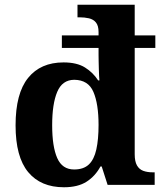

<svg xmlns="http://www.w3.org/2000/svg" viewBox="-20 -780 689 810"><path d="M249.7 10Q151.9 10 98.8 -54Q45.7 -118 45.7 -251.2Q45.7 -386 98.5 -451.3Q151.3 -516.7 248 -516.7Q304.2 -516.7 338.4 -495.4Q372.6 -474.1 394 -440.9H399.4Q398.9 -446.7 398.1 -459.3Q397.4 -472 397 -488Q396.6 -504 396.2 -519.9Q395.8 -535.8 395.8 -548.7V-577.9H241V-630.7H395.8V-644.8Q395.8 -672 384.5 -685.4Q373.3 -698.7 355.1 -702.8Q336.9 -707 314.9 -707H306.9V-760H548.3V-630.7H635.3V-577.9H548.3V-129.1Q548.3 -99 557.8 -82.2Q567.3 -65.5 584.3 -59.3Q601.4 -53 624.5 -53H632.5V0H434L409 -77.8H403.9Q381.9 -37 345.3 -13.5Q308.7 10 249.7 10ZM292.8 -65Q332.6 -65 354.9 -86.2Q377.1 -107.3 386.4 -149.6Q395.8 -191.9 395.8 -252.9Q395.8 -341.9 374 -392.4Q352.3 -442.9 293 -443.4Q242.6 -442.9 221.4 -392.4Q200.1 -341.9 200.1 -251.9Q200.1 -161.4 221.4 -113.2Q242.6 -65 292.8 -65Z"/></svg>

Font: Noto Serif Malayalam
Style: Regular
Weight: 400
Designer: Indian type Foundry, Jelle Bosma, Monotype Design Team
Foundry: Monotype Imaging Inc.
Version: Version 2.103